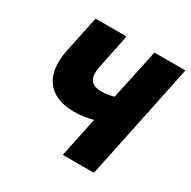

<svg xmlns="http://www.w3.org/2000/svg" viewBox="-159 -867 1013 1020"><g transform="rotate(30 347.0 -357.0)"><path d="M354 0H545L694 -714H504L438 -405C413 -398 386 -394 363 -394C297 -394 274 -429 290 -505L333 -714H143L96 -489C62 -325 134 -228 290 -228C329 -228 371 -234 405 -244Z"/></g></svg>

Font: Noto Sans Black
Style: Italic
Weight: 900
Italic angle: -12°
Designer: Monotype Design Team
Foundry: Monotype Imaging Inc.
Version: Version 2.013